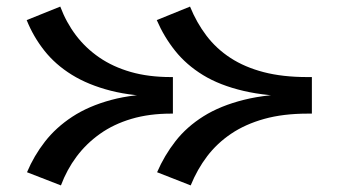

<svg xmlns="http://www.w3.org/2000/svg" viewBox="-20 -532 1024 583"><path d="M559 31 457 -9Q479 -60 513 -103.5Q547 -147 598 -179Q649 -211 721 -229Q793 -247 890 -247V-239Q792 -239 719.5 -256Q647 -273 596.5 -304Q546 -335 512 -377.5Q478 -420 456 -471L557 -512Q577 -463 607 -423.5Q637 -384 680 -356Q723 -328 780.5 -313Q838 -298 913 -298H927V-187H914Q840 -187 782.5 -171Q725 -155 682 -126Q639 -97 609 -57.5Q579 -18 559 31ZM165 31 62 -9Q83 -59 116.5 -102Q150 -145 199.5 -177.5Q249 -210 317.5 -228.5Q386 -247 476 -247V-239Q385 -239 316.5 -256.5Q248 -274 198 -305Q148 -336 114.5 -378.5Q81 -421 61 -471L163 -512Q181 -464 210.5 -425Q240 -386 281.5 -357.5Q323 -329 377 -313.5Q431 -298 499 -298H505V-187H499Q433 -187 379 -171Q325 -155 283.5 -125.5Q242 -96 212.5 -56.5Q183 -17 165 31Z"/></svg>

Font: BioRhyme SemiExpanded
Style: Bold
Weight: 700
Width: 6
Designer: Aoife Mooney
Foundry: Aoife Mooney Type
Version: Version 1.600;gftools[0.9.33]